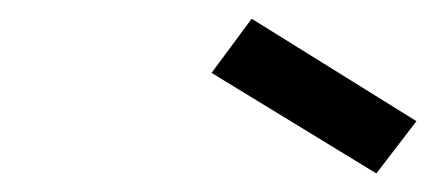

<svg xmlns="http://www.w3.org/2000/svg" viewBox="-20 -796 467 206"><path d="M207 -717.8 250 -775.9 426.8 -666 383.8 -609.9Z"/></svg>

Font: Involve
Style: Italic
Weight: 400
Italic angle: -10.5°
Designer: Stefan Peev
Foundry: Context Ltd.
Version: Version 1.001